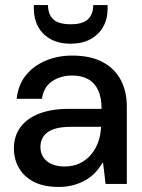

<svg xmlns="http://www.w3.org/2000/svg" viewBox="-20 -728 563 760"><path d="M213 12Q153 12 113.5 -8.5Q74 -29 54.5 -64Q35 -99 35 -140Q35 -189 60.5 -224Q86 -259 134.5 -278Q183 -297 251 -297H382Q382 -342 368.5 -371Q355 -400 329 -414.5Q303 -429 266 -429Q220 -429 186.5 -406.5Q153 -384 146 -337H46Q52 -392 82 -429.5Q112 -467 160 -487.5Q208 -508 266 -508Q337 -508 385 -483Q433 -458 457.5 -412.5Q482 -367 482 -305V0H398L388 -83H385Q372 -60 354.5 -42.5Q337 -25 315 -13Q293 -1 267.5 5.5Q242 12 213 12ZM236 -69Q270 -69 296.5 -82Q323 -95 341.5 -117.5Q360 -140 369.5 -168Q379 -196 380 -226H261Q217 -226 190.5 -216Q164 -206 152 -188Q140 -170 140 -146Q140 -123 151.5 -105.5Q163 -88 184.5 -78.5Q206 -69 236 -69ZM260 -555Q213 -555 180.5 -573Q148 -591 131 -622Q114 -653 114 -693V-708H170Q170 -672 190.5 -652Q211 -632 260 -632Q308 -632 328.5 -652Q349 -672 349 -708H406V-693Q406 -653 388.5 -622Q371 -591 338.5 -573Q306 -555 260 -555Z"/></svg>

Font: DM Sans 36pt Medium
Style: Regular
Weight: 500
Designer: Colophon Foundry, Jonny Pinhorn
Foundry: Colophon Foundry
Version: Version 4.004;gftools[0.9.30]